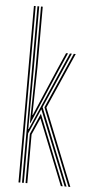

<svg xmlns="http://www.w3.org/2000/svg" viewBox="-56 -833 415 867"><g transform="rotate(5 151.5 -400.0)"><path d="M78 0V-800H86V-510.2L85 -244.2H87L203.2 -510.2L242.8 -600H251.5L140.8 -348.2L279.8 0H271.2L136 -338L86 -224.2V0ZM94 0V-222.8L135.8 -317.5L262.5 0H254L135.5 -296.8L102 -221V0ZM62 0V-800H70V0ZM288.5 0 149.2 -348.2 260.2 -600H269L158 -348L297 0ZM90 -271.2 94 -518.2V-800H102V-526.2L98 -309.2H100L192.2 -524.8L225.2 -600H234L198 -518.2L92 -271.2Z"/></g></svg>

Font: Big Shoulders Inline Text SC Thin
Style: Regular
Weight: 100
Designer: Patric King
Foundry: XO Type Co
Version: Version 2.002